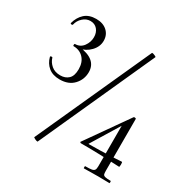

<svg xmlns="http://www.w3.org/2000/svg" viewBox="-147 -767 883 900"><g transform="rotate(30 294.5 -317.0)"><path d="M217 -401Q217 -361 190 -332Q163 -303 115 -303Q77 -303 54 -322Q31 -341 23 -372Q22 -376 28 -377Q34 -378 35 -374Q41 -353 59.5 -337Q78 -321 108 -321Q135 -321 152 -337Q169 -353 169 -389Q169 -427 148 -449Q127 -471 94 -471Q91 -471 91.5 -477Q92 -483 94 -483Q123 -483 139.5 -505.5Q156 -528 156 -555Q156 -580 142 -596.5Q128 -613 104 -613Q82 -613 64 -596.5Q46 -580 41 -557Q40 -554 36 -554Q33 -554 30.5 -555.5Q28 -557 29 -559Q38 -593 61 -614Q84 -635 123 -635Q160 -635 182 -615Q204 -595 204 -563Q204 -531 179.5 -505.5Q155 -480 120 -474L119 -482Q217 -471 217 -401ZM170 1Q165 1 156 -3.5Q147 -8 148 -10L428 -627Q428 -628 430 -628Q435 -628 444 -624Q453 -620 452 -618L172 0Q172 1 170 1ZM561 -11Q562 -9 562 -5Q562 -1 561 1L500 0L422 1Q421 1 421 -5Q421 -11 422 -11Q447 -11 457.5 -13Q468 -15 472 -21Q476 -27 476 -41V-272L491 -285L385 -112Q382 -109 387 -109Q444 -109 526 -113L561 -115Q564 -115 564 -102Q564 -88 561 -88Q451 -94 351 -94Q349 -94 347 -96.5Q345 -99 347 -100L504 -323Q506 -325 509 -325Q512 -325 514.5 -324Q517 -323 517 -321V-41Q517 -27 519 -21.5Q521 -16 530 -13.5Q539 -11 561 -11Z"/></g></svg>

Font: Cormorant
Style: Regular
Weight: 400
Designer: Christian Thalmann (Catharsis Fonts)
Foundry: Catharsis Fonts
Version: Version 4.000